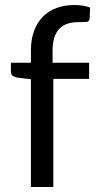

<svg xmlns="http://www.w3.org/2000/svg" viewBox="-20 -747 390 767"><path d="M103.5 0V-430.5L47.5 -437Q37 -439.5 30.2 -444.8Q23.5 -450 23.5 -460V-496.5H103.5V-545.5Q103.5 -589 115.8 -622.8Q128 -656.5 150.8 -679.8Q173.5 -703 205.5 -715Q237.5 -727 277.5 -727Q311.5 -727 340 -717L338 -672.5Q337 -660.5 324.8 -659.5Q312.5 -658.5 292 -658.5Q269 -658.5 250.2 -652.5Q231.5 -646.5 218 -633Q204.5 -619.5 197.2 -597.5Q190 -575.5 190 -543V-496.5H336V-432H193V0Z"/></svg>

Font: Lato 2
Style: Regular
Weight: 400
Designer: Lukasz Dziedzic with Adam Twardoch and Botio Nikoltchev
Foundry: tyPoland Lukasz Dziedzic
Version: Version 2.015; 2015-08-06; http://www.latofonts.com/